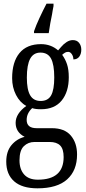

<svg xmlns="http://www.w3.org/2000/svg" viewBox="-20 -786 470 1044"><path d="M14 93Q14 37 42.5 3Q71 -31 114 -42Q65 -67 65 -118Q65 -168 123 -210Q88 -229 67 -270Q46 -311 46 -361Q46 -449 86 -497.5Q126 -546 203 -546Q257 -546 296 -512Q300 -516 313 -531.5Q326 -547 342.5 -557.5Q359 -568 376 -568Q398 -568 410 -553Q422 -538 422 -516Q422 -493 411 -478Q400 -463 379 -463Q379 -479 370.5 -491.5Q362 -504 351 -504Q341 -504 334 -500Q327 -496 318 -488Q335 -465 344.5 -436.5Q354 -408 354 -366Q354 -287 315.5 -239.5Q277 -192 203 -192Q172 -192 155 -198Q125 -170 125 -134Q125 -89 179 -89H262Q331 -89 365 -49Q399 -9 399 54Q399 141 345 189.5Q291 238 184 238Q100 238 57 200Q14 162 14 93ZM275 -365Q275 -435 257.5 -467.5Q240 -500 200 -500Q162 -500 144 -466.5Q126 -433 126 -364Q126 -299 144 -268Q162 -237 201 -237Q241 -237 258 -267.5Q275 -298 275 -365ZM326 68Q326 24 307 5Q288 -14 250 -14H168Q133 -14 109.5 9Q86 32 86 86Q86 134 111 162.5Q136 191 186 191Q326 191 326 68ZM165 -616Q175 -646 195 -689Q215 -732 233 -766H271V-753Q268 -741 266.5 -729.5Q265 -718 263 -708Q253 -662 245 -606H165Z"/></svg>

Font: Noto Serif Cond
Style: Regular
Weight: 400
Width: 3
Designer: Monotype Design Team
Foundry: Monotype Imaging Inc.
Version: Version 1.001